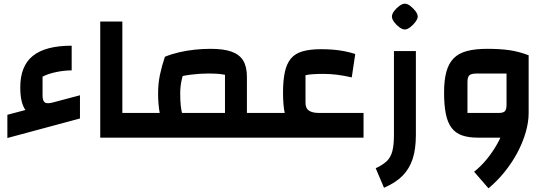

<svg xmlns="http://www.w3.org/2000/svg" viewBox="-20 -747 2974 1042"><path d="M20 2V-124L118 -150Q90 -189 90 -273Q90 -389 158.5 -444Q227 -499 369 -499V-365Q327 -365 283 -355.5Q239 -346 211 -331V-228Q211 -200 223.5 -191Q236 -182 271 -192L414 -230V-104Z M524 0V-630H644V-134H729V0ZM729 0V-134Q739 -134 744 -115.5Q749 -97 749 -67Q749 -36 744 -18Q739 0 729 0Z M1320 0V-134H1406V0ZM729 0V-134H1201V-341Q1182 -345 1160.5 -346.5Q1139 -348 1110 -348Q1066 -348 1017.5 -342Q969 -336 922 -323L875 -439Q912 -454 953 -463.5Q994 -473 1037.5 -477.5Q1081 -482 1123 -482Q1194 -482 1237 -466.5Q1280 -451 1300 -418Q1320 -385 1320 -330V0ZM888 -42Q858 -76 848 -127Q838 -178 838 -240Q838 -293 848 -341Q858 -389 875 -439L995 -411Q978 -362 968 -322Q958 -282 958 -240Q958 -202 961 -173Q964 -144 971.5 -120Q979 -96 994 -74ZM729 0Q718 0 713.5 -18Q709 -36 709 -67Q709 -97 713.5 -115.5Q718 -134 729 -134ZM1406 0V-134Q1416 -134 1421 -115.5Q1426 -97 1426 -67Q1426 -36 1421 -18Q1416 0 1406 0Z M1728 0Q1667 0 1626 -12.5Q1585 -25 1561 -52.5Q1537 -80 1526.5 -127Q1516 -174 1516 -243Q1516 -311 1526 -356.5Q1536 -402 1559 -429.5Q1582 -457 1622.5 -468.5Q1663 -480 1722 -480Q1756 -480 1787.5 -477.5Q1819 -475 1849.5 -469Q1880 -463 1908 -454L1889 -327Q1845 -337 1808.5 -341.5Q1772 -346 1735 -346Q1705 -346 1681 -344.5Q1657 -343 1638 -339V-193Q1637 -161 1655.5 -147.5Q1674 -134 1712 -134H1953V0ZM1406 0V-134H1643L1733 0ZM1406 0Q1395 0 1390.5 -18Q1386 -36 1386 -67Q1386 -97 1390.5 -115.5Q1395 -134 1406 -134Z M2064 272 2019 166Q2058 148 2079.5 127Q2101 106 2109.5 72.5Q2118 39 2118 -14V-470H2237V-14Q2237 62 2219.5 115.5Q2202 169 2164.5 207Q2127 245 2064 272ZM2177 -587Q2164 -587 2147.5 -599Q2131 -611 2119 -627.5Q2107 -644 2107 -657Q2107 -671 2119 -687Q2131 -703 2147.5 -715Q2164 -727 2177 -727Q2191 -727 2206.5 -715Q2222 -703 2234.5 -687Q2247 -671 2247 -657Q2247 -645 2234.5 -628Q2222 -611 2206 -599Q2190 -587 2177 -587Z M2572 0Q2522 0 2487 -12.5Q2452 -25 2430.5 -53.5Q2409 -82 2399.5 -129.5Q2390 -177 2390 -245Q2390 -312 2402.5 -357.5Q2415 -403 2442 -430.5Q2469 -458 2514 -470Q2559 -482 2624 -482Q2695 -482 2746 -474.5Q2797 -467 2849 -447V-134L2785 0ZM2631 275 2553 185Q2591 155 2623 115.5Q2655 76 2679 33Q2703 -10 2716 -52.5Q2729 -95 2729 -134H2849Q2849 -83 2832.5 -27Q2816 29 2787 83Q2758 137 2718 186.5Q2678 236 2631 275ZM2517 -134H2687Q2711 -134 2720 -143.5Q2729 -153 2729 -178V-348H2569Q2538 -348 2527.5 -338.5Q2517 -329 2517 -302Z"/></svg>

Font: Changa ExtraLight SemiBold
Style: Regular
Weight: 600
Version: Version 3.002; ttfautohint (v1.8.2)